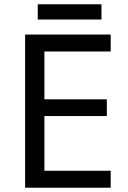

<svg xmlns="http://www.w3.org/2000/svg" viewBox="-20 -875 596 895"><path d="M496 0H97V-714H496V-635H187V-412H478V-334H187V-79H496ZM453 -855V-784H156V-855Z"/></svg>

Font: Noto Sans Gunjala Gondi Semibold
Style: Regular
Weight: 600
Designer: Ek Type
Foundry: Ek Type
Version: Version 1.004; ttfautohint (v1.8.4.7-5d5b)